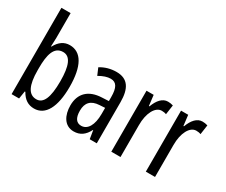

<svg xmlns="http://www.w3.org/2000/svg" viewBox="-120 -1107 1727 1464"><g transform="rotate(30 743.0 -375.0)"><path d="M146 -543V-760H65V0H131L142 -68H147C177 -14 216 10 267 10C366 10 421 -90 421 -269C421 -450 366 -546 264 -546C215 -546 176 -520 147 -466H143C144 -496 146 -522 146 -543ZM246 -475C310 -475 338 -406 338 -270C338 -126 308 -60 247 -60C179 -60 146 -124 146 -257V-276C146 -390 165 -475 246 -475Z M675 -547C624 -547 577 -534 535 -508L561 -447C599 -469 632 -480 662 -480C713 -480 734 -442 734 -360V-325L673 -322C560 -317 496 -256 496 -150C496 -65 533 10 616 10C672 10 711 -18 739 -74H741L753 0H815V-362C815 -480 776 -547 675 -547ZM687 -263 735 -266V-212C735 -114 700 -56 644 -56C603 -56 579 -86 579 -152C579 -222 614 -259 687 -263Z M1127 -547C1080 -547 1045 -507 1022 -445H1017L1006 -537H943V0H1024V-280C1023 -385 1064 -463 1121 -463C1136 -463 1149 -461 1161 -456L1173 -540C1157 -545 1142 -547 1127 -547Z M1431 -547C1384 -547 1349 -507 1326 -445H1321L1310 -537H1247V0H1328V-280C1327 -385 1368 -463 1425 -463C1440 -463 1453 -461 1465 -456L1477 -540C1461 -545 1446 -547 1431 -547Z"/></g></svg>

Font: Noto Sans Gurmukhi UI ExtraCondensed
Style: Regular
Weight: 400
Width: 2
Designer: Jelle Bosma - Monotype Design Team
Foundry: Monotype Imaging Inc.
Version: Version 2.004